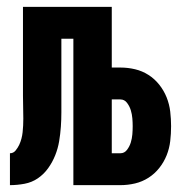

<svg xmlns="http://www.w3.org/2000/svg" viewBox="-20 -540 540 560"><path d="M9 0V-93Q19 -93 25.5 -101Q32 -109 36 -117.5Q40 -126 42.5 -135.5Q45 -145 46 -154.5Q47 -164 47.5 -174Q48 -184 48 -194Q48 -210 47.5 -227Q47 -244 47 -261V-520H306V-343H331Q353 -343 374 -338Q395 -333 413 -321.5Q431 -310 444.5 -293Q458 -276 466 -256Q474 -236 476.5 -214.5Q479 -193 479 -172Q479 -150 476.5 -128.5Q474 -107 466 -87Q458 -67 444.5 -50Q431 -33 413 -21.5Q395 -10 374 -5Q353 0 331 0H194V-427H159V-255Q159 -234 159 -212.5Q159 -191 157.5 -170Q156 -149 152.5 -128Q149 -107 141 -87Q133 -67 120.5 -49.5Q108 -32 90.5 -20Q73 -8 51.5 -4Q30 0 9 0ZM306 -93H331Q343 -93 350.5 -103Q358 -113 361.5 -124.5Q365 -136 366 -148Q367 -160 367 -172Q367 -183 366 -195Q365 -207 361.5 -218.5Q358 -230 350.5 -240Q343 -250 331 -250H306Z"/></svg>

Font: Iosevka Curly Heavy
Style: Regular
Weight: 900
Monospace: yes
Designer: Belleve Invis
Foundry: Belleve Invis
Version: Version 22.1.2; ttfautohint (v1.8.4)